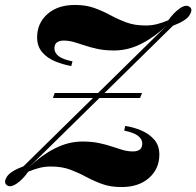

<svg xmlns="http://www.w3.org/2000/svg" viewBox="-51 -742 793 776"><path d="M163 -346 170 -366H523L515 -346ZM451 -214Q451 -214 453 -223.5Q455 -233 455 -233Q489 -228 520.5 -214.5Q552 -201 572.5 -177.5Q593 -154 593 -117Q593 -60 551.5 -23Q510 14 440 14Q395 14 361 1.5Q327 -11 296.5 -27.5Q266 -44 232.5 -56.5Q199 -69 155 -69Q130 -69 108.5 -63.5Q87 -58 63 -48Q41 -16 15 1Q-11 18 -25 5Q-37 -6 -23 -28Q-9 -50 44 -70L624 -640Q575 -593 521 -565.5Q467 -538 411 -538Q373 -538 344.5 -544Q316 -550 292.5 -558Q269 -566 248 -572Q227 -578 206 -578Q189 -578 179 -570.5Q169 -563 169 -546Q169 -529 185.5 -515.5Q202 -502 242 -494Q242 -494 239.5 -484.5Q237 -475 237 -475Q204 -481 172 -494Q140 -507 119.5 -531Q99 -555 99 -591Q99 -648 140.5 -685Q182 -722 252 -722Q297 -722 331 -709.5Q365 -697 395.5 -680.5Q426 -664 459.5 -651.5Q493 -639 537 -639Q562 -639 583.5 -644.5Q605 -650 629 -660Q652 -692 677 -709Q702 -726 717 -713Q729 -703 715 -680.5Q701 -658 648 -638L68 -68Q117 -115 171.5 -142.5Q226 -170 282 -170Q319 -170 348 -164Q377 -158 400.5 -150Q424 -142 444.5 -136Q465 -130 487 -130Q504 -130 514 -137.5Q524 -145 524 -162Q524 -179 507.5 -192.5Q491 -206 451 -214Z"/></svg>

Font: Playfair Display ExtraBold
Style: Italic
Weight: 800
Italic angle: -14°
Designer: Claus Eggers Sørensen
Foundry: Claus Eggers Sørensen
Version: Version 1.203